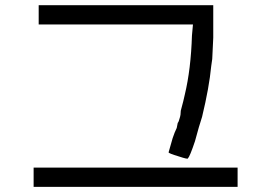

<svg xmlns="http://www.w3.org/2000/svg" viewBox="-20 -727 1040 739"><path d="M109.4 -82H894.5V-7.8H109.4ZM128.9 -707H800.8V-675.8Q800.8 -656.2 800.8 -582Q796.9 -507.8 796.9 -500Q796.9 -496.1 793 -472.7Q785.2 -390.6 757.8 -277.3Q746.1 -242.2 730.5 -183.6Q710.9 -125 703.1 -117.2Q703.1 -113.3 668 -125Q628.9 -136.7 628.9 -140.6Q628.9 -140.6 644.5 -195.3Q652.3 -218.8 660.2 -234.4L664.1 -253.9Q668 -257.8 671.9 -273.4Q675.8 -285.2 675.8 -300.8Q687.5 -343.8 691.4 -363.3Q714.8 -460.9 718.8 -589.8L722.7 -632.8H128.9Z"/></svg>

Font: 和音 by 宁静之雨，公众号njzyshare
Style: Regular
Weight: 400
Designer: Steve Matteson
Foundry: Ascender Corporation
Version: Version 6.00;June 8, 2018;FontCreator 11.0.0.2388 32-bit